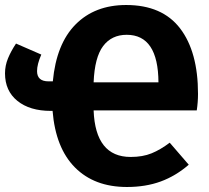

<svg xmlns="http://www.w3.org/2000/svg" viewBox="-26 -730 834 767"><path d="M760 -289H348Q355 -103 496 -103Q544 -103 579.5 -117.5Q615 -132 652 -160L728 -72Q676 -27 616 -5Q556 17 481 17Q351 17 273.5 -61Q196 -139 184 -287H177Q93 -287 43.5 -327Q-6 -367 -6 -437Q-6 -468 6 -497Q18 -526 38 -556L139 -512Q122 -473 122 -446Q122 -405 168 -405H185Q199 -555 276 -632.5Q353 -710 478 -710Q622 -710 693.5 -616.5Q765 -523 765 -355Q765 -322 760 -289ZM607 -401Q606 -591 480 -591Q420 -591 386 -546Q352 -501 348 -401Z"/></svg>

Font: Fira Sans BGR
Style: Bold
Weight: 700
Designer: bBox Type GmbH & Carrois Corporate GbR & Edenspiekermann AG
Foundry: bBox Type GmbH & Carrois Corporate GbR & Edenspiekermann AG
Version: Version 4.301